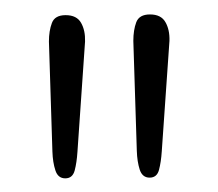

<svg xmlns="http://www.w3.org/2000/svg" viewBox="-20 -639 307 270"><path d="M190.9 -618.7Q206.5 -618.7 212.6 -607.9Q218.8 -597.2 218.3 -581.5L207.5 -426.3Q206.5 -411.1 203.6 -400.1Q200.7 -389.2 190.4 -389.2Q180.2 -389.2 176.5 -400.4Q172.9 -411.6 172.4 -426.8L167.5 -581.5Q167.5 -596.7 171.6 -607.7Q175.8 -618.7 190.9 -618.7ZM72.3 -617.7Q87.9 -617.7 94 -606.9Q100.1 -596.2 99.6 -580.6L88.9 -425.3Q87.9 -410.2 85 -399.2Q82 -388.2 71.8 -388.2Q61.5 -388.2 57.9 -399.4Q54.2 -410.6 53.7 -425.8L48.8 -580.6Q48.8 -595.7 53 -606.7Q57.1 -617.7 72.3 -617.7Z"/></svg>

Font: Manjari Thin
Style: Regular
Weight: 100
Designer: Santhosh Thottingal <santhosh.thottingal@gmail.com>
Version: Version 2.000